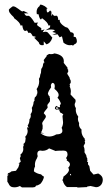

<svg xmlns="http://www.w3.org/2000/svg" viewBox="-20 -820 484 840"><path d="M12.2 -50.8 18.1 -55.2 12.2 -57.1 16.1 -62.5Q23.9 -64 30.3 -70.3L49.8 -72.8L60.5 -88.4L65.4 -104.5H60.5L70.8 -112.3L66.9 -127.9L70.8 -136.7L69.3 -143.6Q82 -153.3 82 -168L81.1 -177.2L84 -184.6L82.5 -190.4Q90.8 -195.8 90.8 -204.1L92.3 -214.8L90.3 -221.7Q101.1 -232.4 101.1 -247.6L98.1 -263.2L105 -260.7L101.1 -271Q108.9 -281.7 108.9 -298.3Q114.7 -304.7 114.7 -314L113.8 -320.8Q120.6 -329.1 120.6 -338.4L119.1 -348.1Q126.5 -359.9 127 -374L131.3 -380.4L130.4 -384.3L132.3 -393.6Q137.2 -397 141.1 -404.3L139.2 -406.7L142.1 -406.2L143.6 -416Q143.6 -423.8 140.1 -430.2Q151.4 -445.8 151.4 -464.4L150.4 -475.6Q155.8 -482.4 155.8 -492.2L159.2 -501.5L160.6 -518.6Q168 -527.3 168.5 -539.6L172.4 -547.4H176.8Q171.4 -548.8 171.4 -557.6L185.5 -576.2L182.6 -579.6L185.5 -578.6L194.8 -584L203.1 -583Q211.9 -583 218.3 -586.4Q259.3 -579.6 259.3 -551.8L258.8 -544.9L275.4 -523.9L274.9 -521Q274.9 -516.6 279.3 -513.7L276.9 -511.2L279.3 -509.3L273.9 -497.6L284.7 -480Q284.7 -473.1 290 -467.8L287.1 -465.3L291 -463.9L288.6 -460.9L290 -457.5Q284.7 -453.6 284.7 -449.7L287.1 -442.9H284.2Q290 -431.6 290 -419.9L288.6 -406.7L310.5 -383.3V-374Q306.6 -367.2 306.6 -361.8Q306.6 -355 312 -346.7L311.5 -339.4Q311.5 -323.7 322.3 -310.1L320.8 -299.8Q320.8 -291 326.2 -281.2L325.7 -275.4Q325.7 -263.2 336.9 -252.9L336.4 -246.6Q336.4 -227.5 352.5 -210.9L349.1 -209.5L353.5 -206.1Q350.6 -205.1 350.6 -201.7L352.5 -194.3L345.7 -181.2Q350.1 -171.4 350.1 -161.6L349.6 -153.8L357.4 -140.6Q357.4 -133.8 362.8 -124L360.8 -120.6L364.3 -118.7Q360.4 -117.7 360.4 -114.3L365.7 -109.4L364.7 -104.5Q364.7 -98.6 370.6 -93.8L374.5 -72.8L389.2 -56.2L409.7 -61Q429.7 -50.8 429.7 -34.2Q429.7 -21.5 422.9 -12.2Q414.1 -1 399.9 -1L376 -6.3L361.8 -3.9L360.4 -1.5L319.3 0.5L317.4 -1.5H272.9Q258.3 -12.2 254.9 -29.8L252 -31.2Q257.3 -38.1 257.3 -46.9Q281.7 -64.5 281.7 -77.1Q281.7 -82.5 278.3 -85.9Q286.1 -93.8 286.1 -101.1Q286.1 -110.4 271.5 -118.2L273.4 -121.1L269 -128.9Q275.4 -136.7 275.4 -144.5Q275.4 -161.1 258.3 -161.1Q227.1 -161.1 223.6 -159.2L194.8 -170.9Q182.6 -160.2 166 -160.2L154.3 -161.6L146.5 -157.7Q143.1 -152.8 143.1 -146L145 -136.7L141.1 -126.5Q132.8 -113.8 132.8 -99.6L133.3 -91.3Q128.4 -83.5 128.4 -70.3Q141.1 -60.1 159.7 -57.1Q163.6 -51.8 172.4 -46.9Q169.4 -29.8 156.7 -15.6L145 -9.3Q135.7 -9.3 134.3 -2L123 0H76.2L66.9 -6.3Q55.7 -0.5 43.9 -0.5Q35.2 -0.5 30.5 -2.4Q25.9 -4.4 22.9 -7.8Q20 -11.2 18.1 -15.6Q16.1 -20 12.2 -24.9ZM195.3 -222.7Q210.9 -222.7 226.1 -231.9Q252.9 -232.4 252.9 -247.6Q252.9 -254.4 249.5 -260.7Q255.9 -271.5 255.9 -285.2L253.4 -311L254.9 -316.9L257.3 -317.9Q252 -325.2 244.1 -327.1L239.3 -336.9L240.2 -342.8L235.4 -337.9L236.3 -342.8L228.5 -339.8Q220.2 -342.3 220.2 -345.7Q220.2 -351.6 226.1 -356.9Q235.4 -350.6 239.3 -350.6Q242.7 -350.6 242.7 -353L241.7 -359.9Q246.1 -363.3 246.1 -366.7Q246.1 -369.6 241.2 -378.9Q236.3 -388.2 231.4 -392.1Q236.8 -398.9 236.8 -404.3Q236.8 -416.5 218.3 -431.2L219.7 -442.9Q219.7 -457 209 -457.5Q202.6 -452.6 202.6 -444.8L203.6 -438Q193.8 -425.3 189.5 -411.6Q190.9 -402.3 198.7 -396L194.8 -393.6L198.7 -393.1V-379.4Q198.7 -374.5 192.9 -368.7Q187 -362.8 187 -358.4L188.5 -351.1Q188.5 -348.6 186.5 -346.2Q173.8 -332 171.4 -324.7Q180.7 -315.4 180.7 -311Q180.7 -304.7 172.6 -295.2Q164.6 -285.6 164.6 -279.3L167.5 -266.1L164.1 -264.6L167.5 -261.7Q164.1 -245.6 158.7 -240.7L174.3 -236.3L156.7 -237.3Q176.3 -222.7 195.3 -222.7ZM229 -343.3 236.8 -347.2 228 -351.1 224.1 -347.2ZM291.5 -53.2 289.6 -59.6 286.6 -58.1 286.1 -53.7ZM209 -655.3Q201.7 -631.3 183.1 -626L171.4 -639.2V-623L164.6 -622.1Q151.9 -622.1 149.9 -634.3L129.4 -654.8L136.7 -657.7Q136.7 -660.2 123 -662.1Q115.7 -677.2 109.9 -677.2L105 -675.3L98.1 -687L90.8 -684.6Q80.6 -684.6 77.6 -709L69.3 -708.5Q69.3 -720.7 41.5 -740.7V-741.2Q41.5 -744.1 37.8 -747.3Q34.2 -750.5 30 -754.9Q25.9 -759.3 22.2 -764.6Q18.6 -770 18.6 -777.3Q18.6 -778.3 21.2 -780.8Q23.9 -783.2 27.1 -785.9Q30.3 -788.6 33.2 -790.5Q36.1 -792.5 36.6 -792.5Q42 -792.5 48.3 -789.1Q54.7 -785.6 60.3 -781.2Q65.9 -776.9 70.8 -773.4Q75.7 -770 78.1 -770L83.5 -772L104.5 -761.7H85.9Q91.3 -750.5 98.1 -750.5L103.5 -751Q113.3 -751 131.8 -720.2L147 -721.2Q142.1 -716.8 142.1 -712.9Q142.1 -710 145 -707.5Q147.9 -705.1 151.6 -702.9Q155.3 -700.7 158.2 -698.5Q161.1 -696.3 161.1 -693.8L160.2 -689.5Q160.2 -687.5 162.6 -687.5L174.8 -691.4L166.5 -679.2L178.2 -681.2Q187 -681.2 190.9 -675.8ZM311.5 -657.2Q316.4 -647.9 316.4 -639.6Q316.4 -629.9 305.2 -626L299.8 -620.6L293.5 -623L285.2 -622.1Q272 -622.1 257.8 -633.3L251 -661.1L240.7 -656.7L231.9 -669.9L208.5 -667L227.1 -675.3L209 -680.2L221.2 -688Q212.9 -690.9 204.1 -690.9Q187 -690.9 177.2 -686L198.7 -699.7L199.7 -709L191.4 -708.5Q191.4 -720.7 163.6 -740.7Q161.1 -734.9 158.7 -734.9Q153.8 -734.9 148.4 -757.8H141.1L140.1 -767.6Q140.1 -784.7 153.8 -793.9V-794.9Q153.8 -799.8 158.7 -799.8Q163.1 -799.8 175.8 -793L188.5 -782.7L184.1 -782.2V-778.8Q184.1 -765.6 188.5 -765.6Q192.4 -765.6 199.2 -774.4L205.1 -768.6L204.6 -749.5L210.4 -759.3Q213.4 -750.5 220.2 -750.5L226.1 -751.5Q233.9 -751.5 234.9 -732.4L241.7 -733.4L241.2 -729.5Q241.2 -724.6 245.1 -719.5Q249 -714.4 254.2 -710Q259.3 -705.6 264.2 -702.9Q269 -700.2 271 -700.2H271.5Q277.8 -700.2 288.6 -679.2Q303.2 -678.2 303.2 -667.5L301.8 -659.7Z"/></svg>

Font: Truetypewriter PolyglOTT
Style: Regular
Weight: 400
Designer: Sergey Beatoff a.k.a. Sam_T
Version: Version 3.76